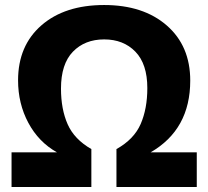

<svg xmlns="http://www.w3.org/2000/svg" viewBox="-20 -745 830 765"><path d="M395 -588Q472 -588 519.5 -539Q567 -490 567 -394Q567 -312 540.5 -251Q514 -190 444 -151V0H764V-138H580Q738 -229 738 -424Q738 -562 644.5 -643.5Q551 -725 395 -725Q238 -725 145 -644Q52 -563 52 -425Q52 -332 93 -255.5Q134 -179 207 -138H26V0H344V-151Q276 -190 249.5 -250Q223 -310 223 -392Q223 -490 270.5 -539Q318 -588 395 -588Z"/></svg>

Font: Noto Sans UI Extra
Style: Regular
Weight: 800
Designer: Monotype Design Team
Foundry: Monotype Imaging Inc.
Version: Version 1.901